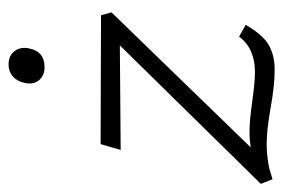

<svg xmlns="http://www.w3.org/2000/svg" viewBox="-130 -538 676 459"><g transform="rotate(-90 208.5 -308.0)"><path d="M278 -540Q258 -540 247 -553Q236 -566 240 -586Q243 -604 255 -615Q267 -626 285 -626Q305 -626 316 -612Q327 -598 323 -578Q316 -540 278 -540ZM266 -37Q323 -37 351 -75L379 -59Q355 -17 329 -3Q303 11 269 10Q234 10 181 0.5Q128 -9 94 -9Q77 -9 61.5 -7Q46 -5 37.5 -3Q29 -1 20 2L10 5L-1 -23L330 -360L80 -358L94 -406L402 -405L409 -380L86 -47Q104 -50 124 -50Q150 -50 196 -43.5Q242 -37 266 -37Z"/></g></svg>

Font: EauTestText Semilight
Style: Italic
Weight: 300
Italic angle: -12°
Designer: Christian Thalmann (Catharsis Fonts)
Version: Version 0.001;PS 000.001;hotconv 1.0.88;makeotf.lib2.5.64775